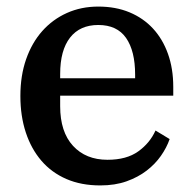

<svg xmlns="http://www.w3.org/2000/svg" viewBox="-20 -552 587 584"><path d="M285 12Q227 12 182 -7.5Q137 -27 106 -63Q75 -99 58.5 -149Q42 -199 42 -260Q42 -322 59.5 -372Q77 -422 108.5 -457.5Q140 -493 183.5 -512.5Q227 -532 279 -532Q332 -532 374 -514.5Q416 -497 445.5 -465Q475 -433 491 -388Q507 -343 507 -288V-261H163V-229Q163 -151 202 -108.5Q241 -66 307 -66Q365 -66 400.5 -91.5Q436 -117 453 -155L496 -129Q487 -103 469.5 -78Q452 -53 426 -33Q400 -13 365 -0.5Q330 12 285 12ZM163 -314H391V-325Q391 -397 363.5 -436.5Q336 -476 279 -476Q223 -476 193 -437.5Q163 -399 163 -327Z"/></svg>

Font: IBM Plex Serif Medm
Style: Regular
Weight: 500
Designer: Mike Abbink, Paul van der Laan, Pieter van Rosmalen
Foundry: Bold Monday
Version: Version 3.001